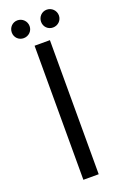

<svg xmlns="http://www.w3.org/2000/svg" viewBox="-162 -894 604 942"><g transform="rotate(-20 140.0 -423.0)"><path d="M63 -753C89 -753 110 -773 110 -799C110 -825 89 -846 63 -846C37 -846 17 -825 17 -799C17 -773 37 -753 63 -753ZM216 -753C242 -753 263 -773 263 -799C263 -825 242 -846 216 -846C190 -846 170 -825 170 -799C170 -773 190 -753 216 -753ZM100 0H180V-700H100Z"/></g></svg>

Font: Fixel Text Regular
Style: Regular
Weight: 400
Width: 4
Designer: AlfaBravo + MacPaw
Foundry: Kyrylo Tkachov, Marchela Mozhyna, Serhii Makarenko, Maria Weinstein, Zakhar Kryvoshyya
Version: Version 1.211